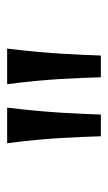

<svg xmlns="http://www.w3.org/2000/svg" viewBox="98 -912 304 540"><g transform="rotate(-90 250.0 -642.0)"><path d="M302.7 -510.3Q301.8 -536.1 300.8 -563.7Q299.8 -591.3 297.9 -623Q295.9 -654.8 292.5 -691.9Q289.1 -729 283.2 -773.9H383.3Q377.9 -729 374.5 -691.9Q371.1 -654.8 369.1 -623Q367.2 -591.3 366 -563.7Q364.7 -536.1 363.8 -510.3ZM136.7 -510.3Q135.7 -536.1 134.8 -563.7Q133.8 -591.3 131.8 -623Q129.9 -654.8 126.5 -691.9Q123 -729 117.2 -773.9H217.3Q211.9 -729 208.5 -691.9Q205.1 -654.8 203.1 -623Q201.2 -591.3 200 -563.7Q198.7 -536.1 197.8 -510.3Z"/></g></svg>

Font: Andika CyrE
Style: Regular
Weight: 400
Designer: Victor Gaultney, Annie Olsen, Julie Remington, Don Collingsworth, Eric Hays, Becca Hirsbrunner
Foundry: SIL International
Version: Version 5.000